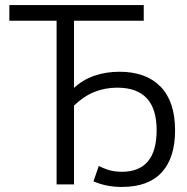

<svg xmlns="http://www.w3.org/2000/svg" viewBox="-20 -730 741 760"><path d="M204 -648H17V-710H549V-648H273V-382Q307 -414 353 -430Q399 -446 453 -446Q558 -446 615.5 -387Q673 -328 673 -214Q673 -105 620 -47.5Q567 10 462 10Q433 10 406 5Q379 0 350 -12L371 -73Q400 -59 420 -54.5Q440 -50 462 -50Q600 -50 600 -215Q600 -383 444 -383Q396 -383 353.5 -366Q311 -349 273 -312V0H204Z"/></svg>

Font: IngvarSans
Style: Regular
Weight: 400
Version: Version 1.000